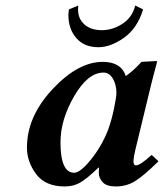

<svg xmlns="http://www.w3.org/2000/svg" viewBox="-20 -669 597 699"><path d="M373 -194.8Q386.2 -231 395 -273.4Q403.8 -315.9 403.8 -331.1Q403.8 -360.8 390.9 -382.8Q377.9 -404.8 356.9 -404.8Q299.8 -404.8 250 -318.8Q200.2 -232.9 200.2 -150.9Q200.2 -40 250 -40Q272 -40 310.5 -87.4Q349.1 -134.8 373 -194.8ZM339.8 -39.1Q339.8 -52.2 340.8 -58.1L338.9 -59.1Q293.9 -16.1 270 -3.2Q246.1 9.8 215.8 9.8Q145 9.8 111.6 -35.2Q78.1 -80.1 78.1 -131.8Q78.1 -244.6 171.1 -344.2Q264.2 -443.8 354 -443.8Q420.9 -443.8 438 -392.1Q467.8 -413.1 495.1 -443.8L549.8 -446.8Q551.8 -446.8 551.8 -443.8Q529.3 -359.9 520.5 -320.8L473.1 -125Q466.3 -96.2 465.8 -83Q465.8 -66.9 475.1 -66.9Q490.2 -66.9 532.2 -105L557.1 -82Q502 -27.8 470.9 -9Q439.9 9.8 401.9 9.8Q367.7 9.8 353.8 -5.6Q339.8 -21 339.8 -39.1ZM265.1 -648.9Q264.2 -643.1 264.2 -633.8Q264.2 -600.6 287.6 -579.8Q311 -559.1 351.1 -559.1Q390.1 -559.1 426 -582.5Q461.9 -606 472.2 -648.9L501 -634.8Q480 -565.9 431.4 -531.5Q382.8 -497.1 337.9 -497.1Q287.1 -497.1 258.1 -530Q229 -563 229 -615.2Q229 -621.1 231 -634.8Z"/></svg>

Font: Linux Libertine O
Style: Semibold Italic
Weight: 600
Italic angle: -11.5°
Designer: Philipp H. Poll
Foundry: Philipp H. Poll
Version: Version 5.1.2